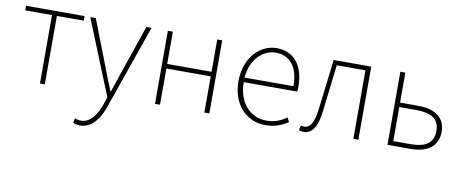

<svg xmlns="http://www.w3.org/2000/svg" viewBox="-67 -830 3277 1364"><g transform="rotate(10 1571.0 -148.0)"><path d="M222 0H257V-494H451V-527H29V-494H222Z M553 244C644 244 697 156 724 74L934 -527H897L779 -183C764 -138 746 -82 729 -35H724C704 -82 682 -138 665 -183L532 -527H492L710 12L695 61C666 145 621 209 555 209C539 209 522 205 511 200L502 233C515 240 535 244 553 244Z M1052 0H1088V-261H1408V0H1444V-527H1408V-294H1088V-527H1052Z M1849 13C1927 13 1972 -13 2012 -37L1996 -68C1956 -39 1911 -20 1851 -20C1727 -20 1646 -122 1646 -261H2032C2034 -274 2034 -286 2034 -297C2034 -453 1957 -540 1835 -540C1718 -540 1608 -434 1608 -262C1608 -90 1716 13 1849 13ZM1646 -294C1657 -427 1741 -507 1835 -507C1934 -507 1999 -437 1999 -294Z M2127 13C2185 13 2223 -40 2236 -156C2250 -270 2263 -381 2276 -494H2483V0H2519V-527H2248C2233 -405 2218 -284 2204 -162C2193 -68 2166 -24 2122 -24C2113 -24 2107 -26 2100 -28L2091 7C2102 11 2111 13 2127 13Z M2729 0H2896C3019 0 3092 -55 3092 -157C3092 -258 3019 -311 2896 -311H2765V-527H2729ZM2765 -33V-279H2885C2999 -279 3054 -243 3054 -157C3054 -70 2999 -33 2885 -33Z"/></g></svg>

Font: Noto Sans T Chinese Thin
Style: Regular
Weight: 100
Designer: Ryoko NISHIZUKA (kana & ideographs); Paul D. Hunt (Latin, Greek & Cyrillic); Wenlong ZHANG (bopomofo); Sandoll Communica
Foundry: Adobe Systems Incorporated
Version: Version 1.000;PS 1;hotconv 1.0.78;makeotf.lib2.5.61930